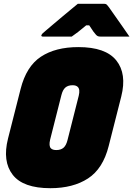

<svg xmlns="http://www.w3.org/2000/svg" viewBox="-20 -967 699 1007"><path d="M391 -720Q534 -720 590 -650Q646 -580 616 -461L550 -201Q520 -82 441.5 -31Q363 20 244 20Q101 20 46.5 -50.5Q-8 -121 22 -240L88 -500Q118 -619 194.5 -669.5Q271 -720 391 -720ZM243 -235Q235 -201 247 -189Q256 -180 275 -180Q299 -180 313 -192Q327 -204 334 -232L393 -465Q401 -498 388 -511Q379 -520 361 -520Q337 -520 323 -508Q309 -496 302 -468ZM388 -947H527Q535 -947 539 -943.5Q543 -940 552 -928Q559 -918 578 -891Q597 -864 619.5 -832Q642 -800 659 -775H510Q499 -775 494 -777Q489 -779 484 -784Q479 -789 470.5 -800.5Q462 -812 448 -834H432Q406 -812 389 -799Q372 -786 356 -775H206Q195 -775 197 -783Q199 -787 202.5 -791Q206 -795 222 -808Q236 -820 258.5 -839Q281 -858 306 -879Q331 -900 353.5 -918.5Q376 -937 388 -947Z"/></svg>

Font: Recursive Mn Lnr St XBk
Style: Italic
Weight: 1000
Italic angle: -15°
Monospace: yes
Version: Version 1.079;hotconv 1.0.112;makeotfexe 2.5.65598; ttfautoh